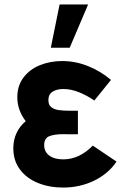

<svg xmlns="http://www.w3.org/2000/svg" viewBox="-20 -830 565 865"><path d="M248.5 -810H377L294 -615H209ZM505 -102Q468.5 -47.5 404.2 -16.2Q340 15 264 15Q202.5 15 151.5 -5.5Q100.5 -26 70.2 -66Q40 -106 40 -162Q40 -200 54.8 -231.2Q69.5 -262.5 96 -284Q58 -333.5 58 -392Q58 -444 86 -481Q114 -518 160.2 -536.5Q206.5 -555 260 -555Q319.5 -555 376 -532.5Q432.5 -510 480 -470L405 -377Q372 -400 335.8 -414.5Q299.5 -429 266 -429Q236 -429 217 -417Q198 -405 198 -379Q198 -357.5 210.8 -347.2Q223.5 -337 244.5 -334Q265.5 -331 299 -331H331V-225H299L265 -225.5Q223.5 -225.5 201.2 -216Q179 -206.5 179 -176Q179 -146.5 202 -129.2Q225 -112 265 -112Q337.5 -112 398 -174Z"/></svg>

Font: Hauora ExtraBold
Style: Regular
Weight: 800
Designer: Wayne Shih
Foundry: WCYS
Version: Version 1.001